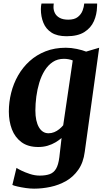

<svg xmlns="http://www.w3.org/2000/svg" viewBox="-20 -846 613 1118"><path d="M473.5 38Q465.5 100.5 436.2 142.2Q407 184 364.8 208Q322.5 232 274.2 242.2Q226 252.5 178.5 252.5Q155.5 252.5 129.8 248.8Q104 245 82.8 240.2Q61.5 235.5 52 231L76 131.5Q82 136 103.5 146.8Q125 157.5 154 167Q183 176.5 211 176.5Q246 176.5 269.5 168Q293 159.5 306.5 136.5Q320 113.5 325.5 70L338.5 -42.5Q323 -29 302.8 -17Q282.5 -5 257.5 2.5Q232.5 10 203 10Q143 10 105 -18.2Q67 -46.5 49.2 -93.2Q31.5 -140 31.5 -196.5Q31.5 -251.5 45 -305.5Q58.5 -359.5 85.5 -406.8Q112.5 -454 152.5 -490.2Q192.5 -526.5 245.2 -547.2Q298 -568 363.5 -568Q394.5 -568 427.5 -561Q460.5 -554 481.5 -545.5L557.5 -568ZM403.5 -494Q392.5 -498.5 379.2 -501Q366 -503.5 352.5 -503.5Q315 -503.5 287.2 -485Q259.5 -466.5 240 -435Q220.5 -403.5 208.8 -364.5Q197 -325.5 191.5 -283.5Q186 -241.5 186 -202.5Q186 -171.5 191.2 -147Q196.5 -122.5 206.5 -105.2Q216.5 -88 230.5 -79Q244.5 -70 262.5 -70Q280 -70 295.8 -76.5Q311.5 -83 324.8 -93.8Q338 -104.5 348 -116.5ZM368 -635Q313 -635 280.2 -656Q247.5 -677 232.8 -713Q218 -749 218 -793Q218 -802 219 -810.8Q220 -819.5 221.5 -825.5H293Q292.5 -820.5 292 -815.2Q291.5 -810 291.5 -804.5Q291.5 -785 300.5 -768.2Q309.5 -751.5 328.5 -741.5Q347.5 -731.5 377.5 -731.5Q413.5 -731.5 433 -747Q452.5 -762.5 460.8 -784.2Q469 -806 470.5 -825.5H545.5Q545.5 -821 545.5 -816.5Q545.5 -812 545 -806.5Q544 -762 526.8 -722.8Q509.5 -683.5 471 -659.2Q432.5 -635 368 -635Z"/></svg>

Font: Merriweather ExtraBold
Style: Italic
Weight: 800
Italic angle: -7.8°
Version: Version 2.101